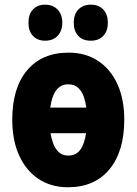

<svg xmlns="http://www.w3.org/2000/svg" viewBox="-20 -787 581 817"><path d="M508.8 -277.8Q508.8 -143.1 445.8 -66.7Q382.8 9.8 269 9.8Q197.3 9.8 144 -25.6Q90.8 -61 61.5 -125.5Q32.2 -189.9 32.2 -277.8Q32.2 -413.1 95.5 -488Q158.7 -563 272 -563Q343.8 -563 397 -528.1Q450.2 -493.2 479.5 -429.2Q508.8 -365.2 508.8 -277.8ZM270 -428.2Q207.5 -428.2 193.8 -329.1H347.2Q344.7 -350.6 337.2 -373.5Q329.6 -396.5 313.7 -412.4Q297.9 -428.2 270 -428.2ZM271 -125Q303.2 -125 321.3 -149.4Q339.4 -173.8 346.2 -220.2H194.8Q198.2 -199.7 206.1 -177.5Q213.9 -155.3 229.5 -140.1Q245.1 -125 271 -125ZM101.1 -689.9Q101.1 -726.6 120.4 -746.8Q139.6 -767.1 171.9 -767.1Q205.6 -767.1 225.3 -746.1Q245.1 -725.1 245.1 -689.9Q245.1 -655.8 225.3 -634.8Q205.6 -613.8 171.9 -613.8Q139.6 -613.8 120.4 -634Q101.1 -654.3 101.1 -689.9ZM293.9 -689.9Q293.9 -726.6 313.7 -746.8Q333.5 -767.1 366.2 -767.1Q400.9 -767.1 419.9 -746.1Q439 -725.1 439 -689.9Q439 -655.8 419.9 -634.8Q400.9 -613.8 366.2 -613.8Q332 -613.8 313 -634.3Q293.9 -654.8 293.9 -689.9Z"/></svg>

Font: Open Sans Condensed ExtraBold
Style: Regular
Weight: 800
Width: 3
Designer: Monotype Design Team
Foundry: Monotype Imaging Inc.
Version: Version 3.000; ttfautohint (v1.8.4)